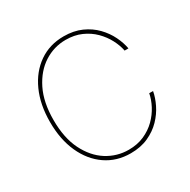

<svg xmlns="http://www.w3.org/2000/svg" viewBox="-166 -895 1054 1063"><g transform="rotate(-30 361.5 -363.5)"><path d="M374 9.8Q284.7 9.8 216.6 -37.1Q148.4 -84 110.4 -168Q72.3 -252 72.3 -363.3Q72.3 -475.1 110.4 -559.1Q148.4 -643.1 216.6 -690.2Q284.7 -737.3 374 -737.3Q438 -737.3 487.1 -715.3Q536.1 -693.4 570.6 -657.7Q605 -622.1 625.2 -580.6Q645.5 -539.1 652.3 -500H627.9Q621.1 -536.1 601.3 -574Q581.5 -611.8 549.6 -643.8Q517.6 -675.8 473.6 -695.3Q429.7 -714.8 374 -714.8Q299.3 -714.8 235.8 -674.1Q172.4 -633.3 133.5 -554.9Q94.7 -476.6 94.7 -363.3Q94.7 -249 133.5 -170.9Q172.4 -92.8 235.8 -52.7Q299.3 -12.7 374 -12.7Q429.7 -12.7 473.6 -32.2Q517.6 -51.8 549.6 -83.5Q581.5 -115.2 601.3 -153.1Q621.1 -190.9 627.9 -227.5H652.3Q645.5 -189 625.2 -147.5Q605 -106 570.6 -70.3Q536.1 -34.7 487.1 -12.5Q438 9.8 374 9.8Z"/></g></svg>

Font: Inter Tight Thin
Style: Regular
Weight: 250
Designer: Rasmus Andersson
Foundry: rsms
Version: Version 3.004